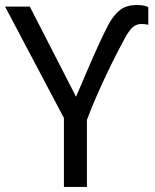

<svg xmlns="http://www.w3.org/2000/svg" viewBox="-20 -740 612 760"><path d="M281 -357Q302 -406 325.5 -461Q349 -516 371.5 -565Q394 -614 410 -644Q431 -682 456 -701Q481 -720 521 -720Q537 -720 548 -718Q559 -716 567 -712V-642Q555 -645 538 -645Q524 -645 510 -636Q496 -627 477 -594Q466 -574 447 -537.5Q428 -501 406 -455Q384 -409 362.5 -360Q341 -311 324 -265V0H233V-273L0 -714H98Z"/></svg>

Font: Apis
Style: Regular
Weight: 400
Designer: Monotype Design Team
Foundry: Monotype Imaging Inc.
Version: Version 2.000; build 0001